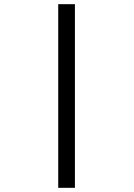

<svg xmlns="http://www.w3.org/2000/svg" viewBox="-20 -795 640 920"><path d="M259 -775V105H339V-775Z"/></svg>

Font: LT Wave Mono Light
Style: Regular
Weight: 300
Designer: Daniel Lyons
Version: Version 2.5 (Glyphs App)